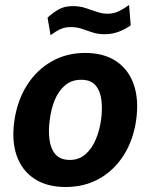

<svg xmlns="http://www.w3.org/2000/svg" viewBox="-20 -739 604 769"><path d="M242.5 10Q168.5 10 118.5 -22.5Q68.5 -55 47.2 -114.5Q26 -174 37.5 -255.5Q49.5 -337 88.2 -398Q127 -459 186.8 -493Q246.5 -527 321 -527Q396 -527 445.8 -493.5Q495.5 -460 516.2 -399.2Q537 -338.5 525 -255.5Q513.5 -177.5 475.8 -117.8Q438 -58 378.8 -24Q319.5 10 242.5 10ZM260 -98.5Q296.5 -98.5 322.2 -121Q348 -143.5 363.5 -180.2Q379 -217 385 -260.5Q390.5 -301.5 386.2 -337.8Q382 -374 363 -396.8Q344 -419.5 305 -419.5Q267.5 -419.5 241.5 -398Q215.5 -376.5 200.2 -340.5Q185 -304.5 179.5 -260.5Q173.5 -220 177.8 -182.8Q182 -145.5 201.2 -122Q220.5 -98.5 260 -98.5ZM182.5 -598 170.5 -668.5Q191.5 -688 214.8 -701.2Q238 -714.5 272 -714.5Q299 -714.5 322.2 -707Q345.5 -699.5 367.2 -691.8Q389 -684 411.5 -684Q436 -684 458.2 -695.2Q480.5 -706.5 497 -719L503.5 -637.5Q486 -624.5 458.8 -613.2Q431.5 -602 399 -602Q372 -602 350.8 -609Q329.5 -616 309 -623.2Q288.5 -630.5 264 -630.5Q239.5 -630.5 221.8 -622.2Q204 -614 182.5 -598Z"/></svg>

Font: Public Sans
Style: Bold Italic
Weight: 700
Italic angle: -8°
Designer: The Public Sans project authors (U.S. Web Design System). Libre Franklin designed by Pablo Impallari and Rodrigo Fuenzal
Version: Version 1.008; ttfautohint (v1.8.1) -l 8 -r 50 -G 200 -x 14 